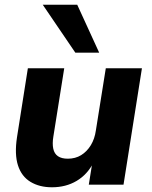

<svg xmlns="http://www.w3.org/2000/svg" viewBox="-20 -782 644 813"><path d="M200 11Q147 11 109 -12Q71 -35 56 -82Q41 -129 52 -201L98 -493H252L206 -204Q201 -174 205.5 -152.5Q210 -131 225.5 -120.5Q241 -110 267 -110Q299 -110 323.5 -125Q348 -140 364.5 -167Q381 -194 386 -230L428 -493H581L503 0H356L371 -94H376Q350 -43 304.5 -16Q259 11 200 11ZM299 -559 161 -762H307L400 -559Z"/></svg>

Font: Nunito Sans 11pt ExtraBold
Style: Italic
Weight: 800
Italic angle: -9°
Version: Version 3.101;gftools[0.9.27]